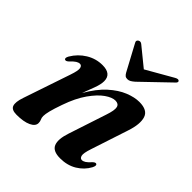

<svg xmlns="http://www.w3.org/2000/svg" viewBox="-187 -803 944 944"><g transform="rotate(45 285.0 -331.5)"><path d="M52.5 -349.5Q42.5 -354 53 -373Q77 -413.5 116.2 -437.5Q155.5 -461.5 201 -461.5Q262.5 -461.5 262.5 -411Q262.5 -389.5 251.2 -358.8Q240 -328 226.5 -293Q262.5 -356 303.2 -392.8Q344 -429.5 384 -445.5Q424 -461.5 457 -461.5Q514.5 -461.5 526.2 -424.2Q538 -387 517 -324L453 -129Q439.5 -88.5 443.2 -73.8Q447 -59 459 -59Q468 -59 478.2 -65.5Q488.5 -72 503.5 -89Q514.5 -99.5 521.5 -96.5Q531.5 -92 521 -71.5Q501 -34.5 463.8 -12Q426.5 10.5 377 10.5Q326.5 10.5 314.2 -19.2Q302 -49 321 -105.5L385.5 -301.5Q401 -347 396.2 -365Q391.5 -383 368.5 -383Q346.5 -383 316 -361.8Q285.5 -340.5 254 -296Q222.5 -251.5 198.5 -182.5Q183.5 -140 177.5 -115.8Q171.5 -91.5 171.5 -78Q171.5 -66 175.8 -57.5Q180 -49 180 -37.5Q180 -16 151.8 -2.8Q123.5 10.5 74 10.5Q39 10.5 32 -9.8Q25 -30 39 -71L122.5 -318Q136 -357.5 133 -372.5Q130 -387.5 117.5 -387.5Q108.5 -387.5 98 -381Q87.5 -374.5 70.5 -356.5Q59.5 -346.5 52.5 -349.5ZM372 -517Q361.5 -508 353.2 -503.2Q345 -498.5 335.5 -498.5Q325.5 -498.5 319.8 -503.2Q314 -508 309 -517L236.5 -652Q229.5 -663.5 240 -671Q251.5 -678 262 -669L359 -590L497 -669Q513.5 -678.5 520 -671Q526.5 -664 512.5 -652Z"/></g></svg>

Font: Fraunces 72pt SemiBold
Style: Italic
Weight: 600
Italic angle: -16°
Version: Version 1.000;[b76b70a41]